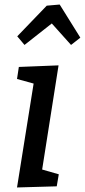

<svg xmlns="http://www.w3.org/2000/svg" viewBox="-20 -822 374 846"><path d="M55 4 136 -503 171 -442 55 -474 63 -527 238 -534 158 -26 124 -87 239 -54 230 -1ZM88 -624 56 -662 186 -797 243 -802 334 -656 293 -624 181 -749 243 -746Z"/></svg>

Font: Bitter Thin Medium
Style: Italic
Weight: 500
Italic angle: -9°
Version: Version 3.021